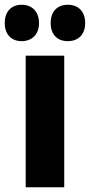

<svg xmlns="http://www.w3.org/2000/svg" viewBox="-57 -787 378 807"><path d="M-37 -690C-37 -642 -9 -614 34 -614C79 -614 107 -644 107 -690C107 -737 79 -767 34 -767C-9 -767 -37 -739 -37 -690ZM156 -690C156 -643 183 -614 228 -614C274 -614 301 -644 301 -690C301 -737 274 -767 228 -767C184 -767 156 -739 156 -690ZM213 0V-553H51V0Z"/></svg>

Font: Noto Sans Georgian ExtraCondensed Black
Style: Regular
Weight: 900
Width: 2
Designer: Monotype Design Team, Akaki Razmadze
Foundry: Google LLC
Version: Version 2.005